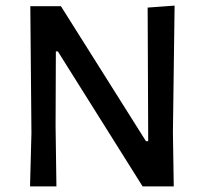

<svg xmlns="http://www.w3.org/2000/svg" viewBox="-20 -664 728 684"><path d="M602 -644 596 -192 599 0H488L186 -481H179L178 -215L181 0H87L92 -190L88 -642H197L500 -161H508L506 -637Z"/></svg>

Font: Alegreya Sans SC Medium
Style: Regular
Weight: 500
Designer: Juan Pablo del Peral
Foundry: Huerta Tipografica
Version: Version 2.001;PS 002.001;hotconv 1.0.88;makeotf.lib2.5.64775